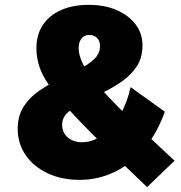

<svg xmlns="http://www.w3.org/2000/svg" viewBox="-20 -731 746 791"><path d="M659 -271Q629 -185 576.5 -121.5Q524 -58 455 -24Q386 10 308 10Q234 10 176.5 -17Q119 -44 86 -91.5Q53 -139 53 -200Q53 -254 77.5 -292Q102 -330 140.5 -356.5Q179 -383 222.5 -404Q266 -425 304.5 -444.5Q343 -464 367.5 -487Q392 -510 392 -542Q392 -562 380 -574.5Q368 -587 348 -587Q327 -587 315.5 -572Q304 -557 304 -533Q304 -503 322 -467Q340 -431 384 -379.5Q428 -328 504.5 -253Q581 -178 699 -69L586 40Q474 -67 394.5 -145Q315 -223 263.5 -280Q212 -337 182.5 -379.5Q153 -422 141.5 -458.5Q130 -495 130 -532Q130 -588 156.5 -628Q183 -668 231.5 -689.5Q280 -711 346 -711Q411 -711 460.5 -689.5Q510 -668 538.5 -630.5Q567 -593 567 -544Q567 -493 543 -457Q519 -421 481.5 -395Q444 -369 401.5 -348.5Q359 -328 321.5 -309Q284 -290 260 -268.5Q236 -247 236 -217Q236 -195 246.5 -179Q257 -163 275.5 -154Q294 -145 317 -145Q362 -145 402.5 -174.5Q443 -204 473.5 -255.5Q504 -307 518 -372Z"/></svg>

Font: Alexandria Black
Style: Regular
Weight: 900
Designer: Mohamed Gaber
Foundry: Kief Type Foundry
Version: Version 5.100